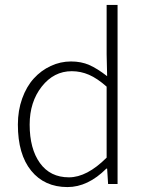

<svg xmlns="http://www.w3.org/2000/svg" viewBox="-20 -739 584 771"><path d="M51.8 -238.8Q51.8 -295.4 69.1 -343.5Q86.4 -391.6 115.7 -423.8Q145 -456.1 183.8 -474.1Q222.7 -492.2 265.1 -492.2Q306.2 -492.2 338.4 -478Q370.6 -463.9 410.2 -433.1L408.2 -521V-719.2H452.1V0H414.1L410.2 -62H407.2Q333 12.2 251 12.2Q158.7 12.2 105.2 -53.5Q51.8 -119.1 51.8 -238.8ZM99.1 -238.8Q99.1 -141.6 140.4 -84.2Q181.6 -26.9 256.8 -26.9Q329.1 -26.9 408.2 -106V-391.1Q370.6 -424.3 337.4 -438.7Q304.2 -453.1 268.1 -453.1Q196.3 -453.1 147.7 -391.4Q99.1 -329.6 99.1 -238.8Z"/></svg>

Font: Source Sans Pro Light
Style: Regular
Weight: 300
Designer: Paul D. Hunt
Foundry: Adobe Systems Incorporated
Version: Version 2.020;PS 2.0;hotconv 1.0.86;makeotf.lib2.5.63406